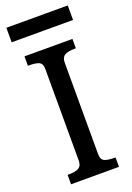

<svg xmlns="http://www.w3.org/2000/svg" viewBox="-170 -972 711 1033"><g transform="rotate(-20 185.5 -455.0)"><path d="M48.3 0H322.8V-53.7C249.5 -53.7 240.7 -67.9 240.7 -106.9L240.2 -625.5C240.2 -664.6 259.3 -678.7 322.8 -678.7V-732.4H48.3V-678.7C121.6 -678.7 130.4 -664.6 130.4 -625.5L130.9 -106.9C130.9 -67.9 111.8 -53.7 48.3 -53.7ZM360.8 -827.1V-910.2H9.3V-827.1Z"/></g></svg>

Font: Arbutus Slab
Style: Regular
Weight: 400
Designer: Karolina Lach
Foundry: Karolina Lach
Version: Version 1.001